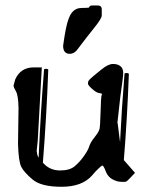

<svg xmlns="http://www.w3.org/2000/svg" viewBox="-20 -676 549 713"><path d="M239.3 -476.1C249 -476.1 257.6 -480.5 265.1 -489.3C291.5 -524.1 313.6 -552.5 331.3 -574.5C349 -596.4 357.9 -611.2 357.9 -618.7V-633.1V-637.7V-641.6C357.9 -643.2 357.7 -644.5 357.4 -645.5C357.1 -646.5 356.8 -647.5 356.4 -648.7C356.1 -649.8 355.6 -650.7 355 -651.4C354.3 -652 353.1 -652.9 351.3 -654.1C349.5 -655.2 345 -655.8 337.6 -655.8H324.5C323 -655.8 321 -655.6 318.6 -655.3C316.2 -654.9 314.4 -654.1 313.2 -652.8C312.1 -651.5 311.2 -649.9 310.5 -647.9C307 -647 297.9 -646.5 283.2 -646.5C268.6 -646.5 256.6 -640.9 247.3 -629.6C238 -618.4 230.5 -598 224.6 -568.4C221 -550.5 217.6 -529.8 214.4 -506.3C214.4 -486.2 222.7 -476.1 239.3 -476.1ZM416 -219.7 426.8 -316.4C433.9 -364.9 437.5 -394.7 437.5 -405.8V-406.2C437.5 -416.7 434.1 -424.6 427.2 -430.2C420.7 -435.7 411.5 -438.5 399.7 -438.5C387.8 -438.5 373.7 -431.8 357.4 -418.5C341.1 -405.1 331.5 -397.2 328.4 -394.8C325.3 -392.3 321.6 -389.2 317.4 -385.3C313.2 -381.3 310.3 -378.2 308.8 -375.7C307.4 -373.3 306.6 -370 306.6 -365.7C306.6 -361.5 311.8 -354.8 322.3 -345.7C332.7 -336.6 341 -331.5 347.2 -330.6C353.4 -329.6 357.3 -328.6 358.9 -327.6C358.9 -327.3 358.7 -326.7 358.4 -325.7C358.1 -324.7 357.4 -322.3 356.4 -318.4C355.5 -314.5 354.5 -295.1 353.5 -260.3C352.5 -225.4 351.2 -204.4 349.6 -197.3C348 -190.1 341.9 -179.9 331.3 -166.5C320.7 -153.2 314 -141.8 311.3 -132.3C308.5 -122.9 301.9 -110.8 291.5 -96.2C281.1 -81.5 269.7 -69 257.3 -58.6C245 -48.2 226.9 -43 203.1 -43C179.4 -43 159.7 -50.9 144 -66.9L139.2 -71.8C148.3 -185.4 154.9 -300.3 159.2 -416.5V-417C159.2 -418.9 156.7 -420.1 151.9 -420.4H149.9C146 -420.4 143.9 -419.4 143.6 -417.5C134.8 -309.1 128.1 -200 123.5 -90.3C120.9 -94.6 119.2 -98.5 118.4 -102.1C117.6 -105.6 116.9 -110 116.2 -115.2L117.2 -125.5L120.1 -153.3L135.3 -425.8H105.5C72.9 -425.8 50 -411 36.6 -381.3L30.3 -358.4C30.3 -354.2 33.2 -347.1 39.1 -337.2C44.9 -327.2 48.2 -306.6 48.8 -275.4L46.9 -142.1C48.2 -98.1 52.2 -69.5 59.1 -56.2C65.9 -42.8 79.9 -27.2 101.1 -9.3C122.2 8.6 158.1 17.6 208.7 17.6C259.4 17.6 296.9 3.7 321.3 -23.9C330.7 -35 339 -43.9 346.2 -50.5C353.4 -57.2 357.9 -60.9 359.9 -61.5C363.1 -60.9 367.1 -54.4 371.8 -42C376.5 -29.6 382.7 -20.6 390.4 -14.9C398 -9.2 407.4 -4.9 418.5 -2C425 -1 431.3 -0.5 437.5 -0.5C440.8 -0.5 443.8 -0.7 446.8 -1C450.4 -2.3 455.6 -6.7 462.4 -14.2L481.4 -34.2L439.9 -81.5C448.4 -187 454.6 -293.5 458.5 -400.9C458.5 -403.2 455.9 -404.5 450.7 -404.8H448.7C444.8 -404.8 442.7 -403.8 442.4 -401.9C435.5 -317.5 430 -232.9 425.8 -147.9L417 -217.8Z"/></svg>

Font: Drukaatie burti
Style: Regular
Weight: 400
Version: Version 0.14.4